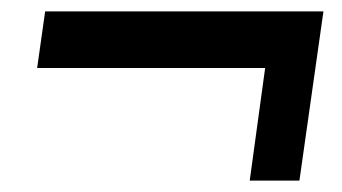

<svg xmlns="http://www.w3.org/2000/svg" viewBox="-20 -428 598 336"><path d="M417 -112 444 -309H45L59 -408H546L504 -112Z"/></svg>

Font: Alumni Sans Thin ExtraBold
Style: Italic
Weight: 800
Italic angle: -8°
Version: Version 1.016